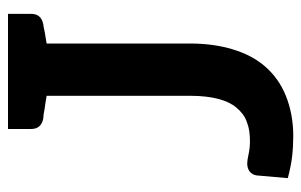

<svg xmlns="http://www.w3.org/2000/svg" viewBox="-160 -604 771 492"><g transform="rotate(-90 226.0 -357.5)"><path d="M361 -723H227H142V-664C142 -647 150 -637 167 -633C168 -633 172 -632 176 -632C180 -632 186 -630 195 -629C204 -628 215 -626 227 -624V-254C227 -227 224 -203 219 -184C214 -165 207 -150 197 -138C187 -126 175 -116 160 -111C145 -105 129 -103 110 -103C96 -103 84 -105 75 -107C66 -109 59 -110 53 -110C44 -110 37 -107 32 -103C27 -98 24 -93 23 -86L16 -6C35 -1 54 3 71 5C88 7 106 8 124 8C163 8 197 1 227 -11C257 -23 282 -41 302 -64C322 -87 336 -114 346 -147C356 -180 361 -216 361 -257V-624C373 -626 384 -628 391 -629C398 -630 403 -632 406 -632C409 -632 411 -633 412 -633C429 -637 437 -647 437 -664V-723Z"/></g></svg>

Font: SVN-Aleo
Style: Bold
Weight: 700
Designer: Alessio Laiso
Version: Version 1.2.2